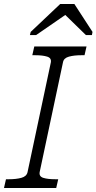

<svg xmlns="http://www.w3.org/2000/svg" viewBox="-40 -943 484 963"><path d="M98 -79 215 -630Q219 -652 196.5 -659Q174 -666 137 -666H122L132 -710H394L384 -666H368Q332 -666 306 -659Q280 -652 276 -631L159 -80Q155 -58 177 -51Q199 -44 237 -44H252L242 0H-20L-10 -44H5Q41 -44 67 -51Q93 -58 98 -79ZM333 -923H262L114 -783L110 -767H141L315 -887H268L391 -767H421L424 -783Z"/></svg>

Font: Roboto Serif ExtraLight
Style: Italic
Weight: 250
Italic angle: -10°
Designer: Greg Gazdowicz
Foundry: Commercial Type
Version: Version 1.008